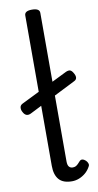

<svg xmlns="http://www.w3.org/2000/svg" viewBox="-128 -1019 550 1081"><g transform="rotate(-10 147.5 -478.5)"><path d="M193 17Q142 17 118.5 -10Q95 -37 95 -88V-948Q95 -961 105.5 -967.5Q116 -974 137 -974Q159 -974 170 -967.5Q181 -961 181 -948V-99Q181 -77 189 -68Q197 -59 210 -59Q220 -59 227 -62.5Q234 -66 241 -73Q248 -80 255 -88Q262 -95 271 -93.5Q280 -92 290 -83Q297 -76 300.5 -66.5Q304 -57 299 -49Q288 -28 271 -13.5Q254 1 234 9Q214 17 193 17ZM30 -399Q16 -392 4.5 -396Q-7 -400 -15 -416Q-22 -428 -21 -441.5Q-20 -455 -6 -462L266 -596Q280 -602 289 -599.5Q298 -597 306 -584Q317 -567 316 -554.5Q315 -542 302 -536Z"/></g></svg>

Font: Playwrite IT Trad
Style: Regular
Weight: 400
Designer: Veronika Burian, José Scaglione
Foundry: TypeTogether
Version: Version 1.002